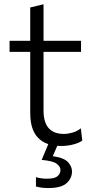

<svg xmlns="http://www.w3.org/2000/svg" viewBox="-20 -692 446 924"><path d="M273.5 10.5Q201.5 10.5 163.5 -28.5Q125.5 -67.5 125.5 -147.5V-442.5H26V-495.5H125.5V-656L189.5 -671.5V-495.5H370V-442.5H189.5V-160Q189.5 -47.5 287.5 -47.5Q307 -47.5 329.5 -54Q352 -60.5 369 -74.5L376 -15.5Q361.5 -4.5 333.5 3Q305.5 10.5 273.5 10.5ZM212.5 213Q179 213 153 205.5V160.5Q160 163 174.5 165.5Q189 168 206 168Q243 168 257 155.8Q271 143.5 271 125.5Q271 110.5 253.5 96.5Q236 82.5 180.5 77.5L220 -16.5H260V0L234 59.5Q289 67.5 307.8 88.8Q326.5 110 326.5 133Q326.5 166 300.5 189.5Q274.5 213 212.5 213Z"/></svg>

Font: Commissioner Light
Style: Regular
Weight: 300
Designer: Kostas Bartsokas
Foundry: Kostas Bartsokas
Version: Version 1.000; ttfautohint (v1.8.3)